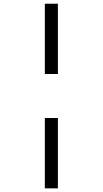

<svg xmlns="http://www.w3.org/2000/svg" viewBox="-20 -780 557 1041"><path d="M223.1 -378.9H293.9V-759.8H223.1ZM223.1 241.2H293.9V-140.1H223.1Z"/></svg>

Font: Avrile Sans
Style: Regular
Weight: 400
Designer: Monotype Design Team, Google (font), Stefan Peev (BGR Cyrillic), Cristiano Sobral (main changes)
Foundry: The Avrile Sans Project Authors
Version: Version 3.110